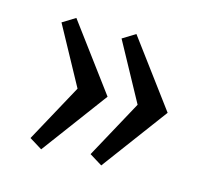

<svg xmlns="http://www.w3.org/2000/svg" viewBox="-63 -567 539 494"><g transform="rotate(15 207.0 -320.0)"><path d="M50 -166 84 -145 214 -320 84 -495 50 -474 134 -320ZM210 -166 244 -145 374 -320 244 -495 210 -474 294 -320Z"/></g></svg>

Font: Kumar One Outline
Style: Regular
Weight: 400
Designer: Parimal Parmar
Foundry: Indian Type Foundry
Version: Version 1.000;PS 1.000;hotconv 1.0.88;makeotf.lib2.5.647800